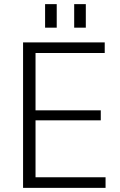

<svg xmlns="http://www.w3.org/2000/svg" viewBox="-20 -904 579 924"><path d="M137 -51H488V0H91V-700H484V-649H137L151 -689V-350L137 -373H465V-325H137L151 -348V-11ZM253 -884V-771H197V-884ZM393 -884V-771H337V-884Z"/></svg>

Font: Pathway Extreme 28pt ExtraLight
Style: Regular
Weight: 250
Designer: Eduardo Rodriguez Tunni
Foundry: Eduardo Rodriguez Tunni
Version: Version 1.001;gftools[0.9.26]